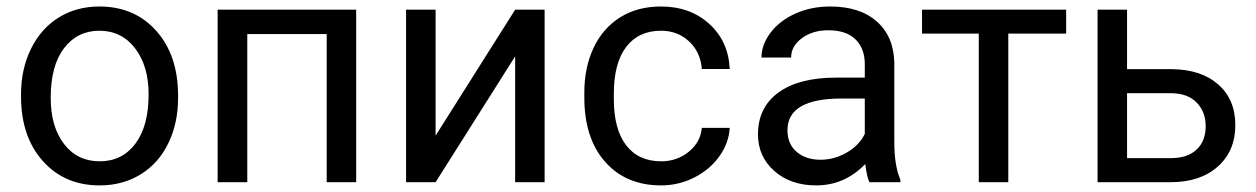

<svg xmlns="http://www.w3.org/2000/svg" viewBox="-20 -558 3848 588"><path d="M44.4 0ZM44.4 -269Q44.4 -346.7 75 -408.7Q105.5 -470.7 159.9 -504.4Q214.4 -538.1 284.2 -538.1Q392.1 -538.1 458.7 -463.4Q525.4 -388.7 525.4 -264.6V-258.3Q525.4 -181.2 495.8 -119.9Q466.3 -58.6 411.4 -24.4Q356.4 9.8 285.2 9.8Q177.7 9.8 111.1 -64.9Q44.4 -139.6 44.4 -262.7ZM135.3 -258.3Q135.3 -170.4 176 -117.2Q216.8 -64 285.2 -64Q354 -64 394.5 -117.9Q435.1 -171.9 435.1 -269Q435.1 -356 393.8 -409.9Q352.5 -463.9 284.2 -463.9Q217.3 -463.9 176.3 -410.6Q135.3 -357.4 135.3 -258.3Z M1070.8 0H980.5V-453.6H737.3V0H646.5V-528.3H1070.8Z M1557.6 -528.3H1647.9V0H1557.6V-385.3L1314 0H1223.6V-528.3H1314V-142.6Z M2004.9 -64Q2053.2 -64 2089.4 -93.3Q2125.5 -122.6 2129.4 -166.5H2214.8Q2212.4 -121.1 2183.6 -80.1Q2154.8 -39.1 2106.7 -14.6Q2058.6 9.8 2004.9 9.8Q1897 9.8 1833.3 -62.3Q1769.5 -134.3 1769.5 -259.3V-274.4Q1769.5 -351.6 1797.9 -411.6Q1826.2 -471.7 1879.2 -504.9Q1932.1 -538.1 2004.4 -538.1Q2093.3 -538.1 2152.1 -484.9Q2210.9 -431.6 2214.8 -346.7H2129.4Q2125.5 -397.9 2090.6 -430.9Q2055.7 -463.9 2004.4 -463.9Q1935.5 -463.9 1897.7 -414.3Q1859.9 -364.7 1859.9 -271V-253.9Q1859.9 -162.6 1897.5 -113.3Q1935.1 -64 2004.9 -64Z M2301.3 0ZM2642.6 0Q2634.8 -15.6 2629.9 -55.7Q2566.9 9.8 2479.5 9.8Q2401.4 9.8 2351.3 -34.4Q2301.3 -78.6 2301.3 -146.5Q2301.3 -229 2364 -274.7Q2426.8 -320.3 2540.5 -320.3H2628.4V-361.8Q2628.4 -409.2 2600.1 -437.3Q2571.8 -465.3 2516.6 -465.3Q2468.3 -465.3 2435.5 -440.9Q2402.8 -416.5 2402.8 -381.8H2312Q2312 -421.4 2340.1 -458.3Q2368.2 -495.1 2416.3 -516.6Q2464.4 -538.1 2522 -538.1Q2613.3 -538.1 2665 -492.4Q2716.8 -446.8 2718.8 -366.7V-123.5Q2718.8 -50.8 2737.3 -7.8V0ZM2492.7 -68.8Q2535.2 -68.8 2573.2 -90.8Q2611.3 -112.8 2628.4 -147.9V-256.3H2557.6Q2391.6 -256.3 2391.6 -159.2Q2391.6 -116.7 2419.9 -92.8Q2448.2 -68.8 2492.7 -68.8Z M3245.1 -455.1H3067.9V0H2977.5V-455.1H2803.7V-528.3H3245.1Z M3431.6 -346.2H3568.8Q3658.7 -345.2 3710.9 -299.3Q3763.2 -253.4 3763.2 -174.8Q3763.2 -95.7 3709.5 -47.9Q3655.8 0 3564.9 0H3341.3V-528.3H3431.6ZM3431.6 -272.5V-73.7H3565.9Q3616.7 -73.7 3644.5 -99.9Q3672.4 -126 3672.4 -171.4Q3672.4 -215.3 3645.3 -243.4Q3618.2 -271.5 3569.3 -272.5Z"/></svg>

Font: Roboto
Style: Regular
Weight: 400
Designer: Google
Version: Version 2.134; 2016; ttfautohint (v1.6)